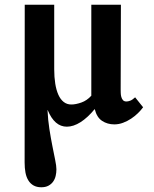

<svg xmlns="http://www.w3.org/2000/svg" viewBox="-20 -520 652 811"><path d="M490.7 -500 489.7 -142.1Q489.7 -136.2 490 -127.4Q490.2 -118.7 492.4 -110.6Q494.6 -102.5 499.5 -96.9Q504.4 -91.3 514.2 -91.3Q521 -91.3 530 -94.7Q539.1 -98.1 550.8 -108.9L584.5 -66.9Q575.7 -54.7 562.7 -42Q549.8 -29.3 533.9 -18.8Q518.1 -8.3 500 -1.5Q481.9 5.4 462.9 5.4Q433.6 5.4 411.1 -9.5Q388.7 -24.4 380.4 -58.6H379.4Q350.1 -22.9 320.1 -3.9Q290 15.1 262.2 15.1Q210.4 15.1 181.6 -54.7H180.7Q182.6 -13.2 188.7 25.6Q194.8 64.5 201.4 97.4Q208 130.4 213.1 155.8Q218.3 181.2 218.3 195.3Q218.3 209.5 215.1 223.1Q211.9 236.8 204.3 247.3Q196.8 257.8 184.6 264.4Q172.4 271 154.3 271Q135.3 271 121.8 263.4Q108.4 255.9 99.9 242.2Q91.3 228.5 87.6 209.2Q84 189.9 84 166.5L84.5 -500H209V-227.5Q209 -193.8 213.4 -166.5Q217.8 -139.2 226.6 -119.6Q235.4 -100.1 249 -89.4Q262.7 -78.6 281.2 -78.6Q299.8 -78.6 323.5 -86.9Q347.2 -95.2 365.7 -115.7V-500Z"/></svg>

Font: DimaBanoo
Style: Bold
Weight: 800
Designer: R.Balvardi
Foundry: R.Balvardi
Version: Version 1.0.0-alpha3